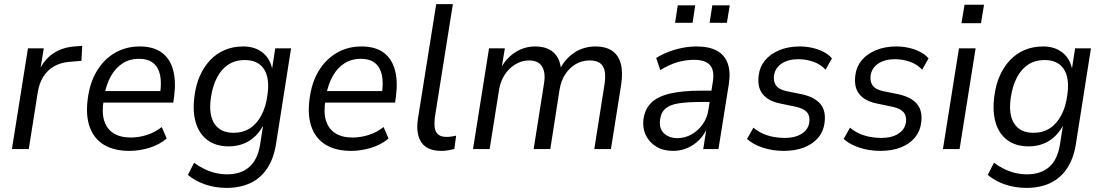

<svg xmlns="http://www.w3.org/2000/svg" viewBox="-20 -725 5366 934"><path d="M38 0 116 -490H193L175 -380H170Q193 -433 236.5 -463.5Q280 -494 342 -499L380 -502L376 -429L315 -424Q273 -420 241.5 -401.5Q210 -383 190.5 -351.5Q171 -320 164 -278L120 0Z M610 9Q535 9 486 -20.5Q437 -50 416.5 -107Q396 -164 407 -245Q417 -323 451 -379.5Q485 -436 538.5 -467.5Q592 -499 660 -499Q726 -499 766.5 -469.5Q807 -440 822 -385Q837 -330 827 -255L823 -226H466L475 -282H777L758 -265Q767 -323 758.5 -361Q750 -399 724.5 -419Q699 -439 656 -439Q612 -439 577.5 -417.5Q543 -396 520.5 -356.5Q498 -317 488 -264L485 -241Q474 -180 486.5 -139Q499 -98 532 -77Q565 -56 616 -56Q654 -56 693 -68Q732 -80 767 -107L791 -51Q754 -20 705 -5.5Q656 9 610 9Z M1082 189Q1027 189 978.5 172.5Q930 156 894 126L924 67Q949 85 975 97.5Q1001 110 1028.5 116.5Q1056 123 1085 123Q1152 123 1192.5 87.5Q1233 52 1245 -20L1262 -129L1267 -128Q1250 -91 1224 -65Q1198 -39 1165 -26Q1132 -13 1093 -13Q1031 -13 990 -43Q949 -73 932.5 -128Q916 -183 926 -257Q933 -313 953 -357.5Q973 -402 1004 -434Q1035 -466 1075 -482.5Q1115 -499 1163 -499Q1221 -499 1258.5 -468.5Q1296 -438 1306 -381H1302L1319 -490H1396L1323 -26Q1312 45 1280.5 93Q1249 141 1199 165Q1149 189 1082 189ZM1116 -79Q1162 -79 1196 -101Q1230 -123 1252 -165Q1274 -207 1281 -263Q1293 -345 1264 -389Q1235 -433 1170 -433Q1125 -433 1091 -411Q1057 -389 1035.5 -347.5Q1014 -306 1006 -250Q994 -168 1023 -123.5Q1052 -79 1116 -79Z M1689 9Q1614 9 1565 -20.5Q1516 -50 1495.5 -107Q1475 -164 1486 -245Q1496 -323 1530 -379.5Q1564 -436 1617.5 -467.5Q1671 -499 1739 -499Q1805 -499 1845.5 -469.5Q1886 -440 1901 -385Q1916 -330 1906 -255L1902 -226H1545L1554 -282H1856L1837 -265Q1846 -323 1837.5 -361Q1829 -399 1803.5 -419Q1778 -439 1735 -439Q1691 -439 1656.5 -417.5Q1622 -396 1599.5 -356.5Q1577 -317 1567 -264L1564 -241Q1553 -180 1565.5 -139Q1578 -98 1611 -77Q1644 -56 1695 -56Q1733 -56 1772 -68Q1811 -80 1846 -107L1870 -51Q1833 -20 1784 -5.5Q1735 9 1689 9Z M2127 9Q2059 9 2030.5 -31.5Q2002 -72 2013 -147L2102 -705H2183L2095 -152Q2092 -124 2095 -103Q2098 -82 2112 -70.5Q2126 -59 2152 -59Q2165 -59 2177.5 -61Q2190 -63 2199 -65L2190 0Q2173 4 2158 6.5Q2143 9 2127 9Z M2281 0 2359 -490H2436L2419 -388H2414Q2439 -439 2484 -469Q2529 -499 2584 -499Q2640 -499 2672 -470.5Q2704 -442 2709 -389H2704Q2729 -439 2774 -469Q2819 -499 2878 -499Q2925 -499 2956 -479Q2987 -459 2999 -418Q3011 -377 3002 -315L2952 0H2871L2920 -310Q2927 -353 2921.5 -379.5Q2916 -406 2898 -418.5Q2880 -431 2849 -431Q2811 -431 2780.5 -413Q2750 -395 2729.5 -363.5Q2709 -332 2702 -289L2657 0H2576L2625 -310Q2633 -353 2626 -379.5Q2619 -406 2601 -418.5Q2583 -431 2554 -431Q2527 -431 2502.5 -420Q2478 -409 2458.5 -390Q2439 -371 2426 -345.5Q2413 -320 2408 -290L2362 0Z M3253 9Q3206 9 3172 -12Q3138 -33 3121.5 -67.5Q3105 -102 3110 -144Q3117 -195 3148.5 -225.5Q3180 -256 3240 -270Q3300 -284 3392 -284H3454L3445 -229H3393Q3323 -229 3280 -222Q3237 -215 3216 -196Q3195 -177 3191 -143Q3185 -101 3209.5 -77Q3234 -53 3276 -53Q3311 -53 3343 -70.5Q3375 -88 3398 -120Q3421 -152 3427 -196L3447 -323Q3457 -381 3434.5 -407.5Q3412 -434 3356 -434Q3316 -434 3276 -422.5Q3236 -411 3192 -384L3172 -443Q3201 -461 3234 -473.5Q3267 -486 3301.5 -492.5Q3336 -499 3369 -499Q3429 -499 3467 -478.5Q3505 -458 3520 -416.5Q3535 -375 3525 -313L3475 0H3401L3418 -108H3423Q3407 -70 3381 -44Q3355 -18 3322.5 -4.5Q3290 9 3253 9ZM3432 -614 3445 -699H3530L3516 -614ZM3264 -614 3277 -699H3362L3349 -614Z M3793 9Q3739 9 3691.5 -6.5Q3644 -22 3614 -49L3645 -104Q3666 -86 3691 -75Q3716 -64 3743 -59Q3770 -54 3797 -54Q3848 -54 3880 -74.5Q3912 -95 3917 -130Q3921 -161 3905.5 -179Q3890 -197 3854 -205L3773 -222Q3716 -234 3689.5 -268Q3663 -302 3671 -360Q3676 -401 3702 -432Q3728 -463 3771.5 -481Q3815 -499 3870 -499Q3901 -499 3930.5 -492.5Q3960 -486 3985.5 -473Q4011 -460 4027 -441L3996 -386Q3971 -413 3935.5 -425Q3900 -437 3864 -437Q3814 -437 3782 -415.5Q3750 -394 3745 -356Q3742 -327 3755.5 -308.5Q3769 -290 3804 -282L3883 -266Q3944 -252 3971.5 -218.5Q3999 -185 3991 -127Q3986 -86 3960 -55Q3934 -24 3891 -7.5Q3848 9 3793 9Z M4263 9Q4209 9 4161.5 -6.5Q4114 -22 4084 -49L4115 -104Q4136 -86 4161 -75Q4186 -64 4213 -59Q4240 -54 4267 -54Q4318 -54 4350 -74.5Q4382 -95 4387 -130Q4391 -161 4375.5 -179Q4360 -197 4324 -205L4243 -222Q4186 -234 4159.5 -268Q4133 -302 4141 -360Q4146 -401 4172 -432Q4198 -463 4241.5 -481Q4285 -499 4340 -499Q4371 -499 4400.5 -492.5Q4430 -486 4455.5 -473Q4481 -460 4497 -441L4466 -386Q4441 -413 4405.5 -425Q4370 -437 4334 -437Q4284 -437 4252 -415.5Q4220 -394 4215 -356Q4212 -327 4225.5 -308.5Q4239 -290 4274 -282L4353 -266Q4414 -252 4441.5 -218.5Q4469 -185 4461 -127Q4456 -86 4430 -55Q4404 -24 4361 -7.5Q4318 9 4263 9Z M4657 -612 4672 -702H4767L4752 -612ZM4567 0 4645 -490H4726L4648 0Z M4973 189Q4918 189 4869.5 172.5Q4821 156 4785 126L4815 67Q4840 85 4866 97.5Q4892 110 4919.5 116.5Q4947 123 4976 123Q5043 123 5083.5 87.5Q5124 52 5136 -20L5153 -129L5158 -128Q5141 -91 5115 -65Q5089 -39 5056 -26Q5023 -13 4984 -13Q4922 -13 4881 -43Q4840 -73 4823.5 -128Q4807 -183 4817 -257Q4824 -313 4844 -357.5Q4864 -402 4895 -434Q4926 -466 4966 -482.5Q5006 -499 5054 -499Q5112 -499 5149.5 -468.5Q5187 -438 5197 -381H5193L5210 -490H5287L5214 -26Q5203 45 5171.5 93Q5140 141 5090 165Q5040 189 4973 189ZM5007 -79Q5053 -79 5087 -101Q5121 -123 5143 -165Q5165 -207 5172 -263Q5184 -345 5155 -389Q5126 -433 5061 -433Q5016 -433 4982 -411Q4948 -389 4926.5 -347.5Q4905 -306 4897 -250Q4885 -168 4914 -123.5Q4943 -79 5007 -79Z"/></svg>

Font: Nunito Sans 10pt SemiCondensed
Style: Italic
Weight: 400
Width: 4
Italic angle: -9°
Designer: Vernon Adams
Foundry: Vernon Adams
Version: Version 3.101;gftools[0.9.27]